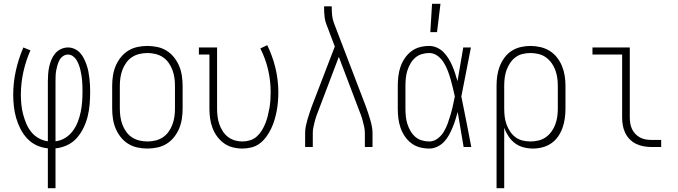

<svg xmlns="http://www.w3.org/2000/svg" viewBox="-20 -768 3540 1003"><path d="M230 215V7Q199 4 171 -9Q143 -22 122 -44.5Q101 -67 87 -94.5Q73 -122 64.5 -151.5Q56 -181 52.5 -211.5Q49 -242 49 -273Q49 -337 63 -399.5Q77 -462 102 -520L139 -505Q115 -451 102 -392Q89 -333 89 -273Q89 -248 91.5 -222.5Q94 -197 100.5 -172Q107 -147 117 -123Q127 -99 143 -79Q159 -59 182 -46Q205 -33 230 -30V-343Q230 -362 231.5 -381.5Q233 -401 237 -419.5Q241 -438 248.5 -456Q256 -474 268 -488.5Q280 -503 298 -511.5Q316 -520 335 -520Q353 -520 369.5 -512.5Q386 -505 398 -492Q410 -479 418 -463Q426 -447 432 -430Q438 -413 441.5 -395.5Q445 -378 447 -360.5Q449 -343 450 -325Q451 -307 451 -290Q451 -258 448.5 -225.5Q446 -193 438.5 -162Q431 -131 417 -101.5Q403 -72 382 -48Q361 -24 331.5 -10Q302 4 270 7V215ZM270 -30Q297 -33 320.5 -47.5Q344 -62 360 -83.5Q376 -105 386 -130.5Q396 -156 401.5 -182.5Q407 -209 409 -236Q411 -263 411 -291Q411 -305 410.5 -319Q410 -333 409 -347Q408 -361 405.5 -375Q403 -389 400 -402.5Q397 -416 392 -429Q387 -442 380 -454Q373 -466 361 -474.5Q349 -483 335 -483Q321 -483 309 -474.5Q297 -466 290.5 -453.5Q284 -441 280 -427.5Q276 -414 273.5 -400Q271 -386 270.5 -371.5Q270 -357 270 -343Z M750 8Q724 8 698 2.5Q672 -3 649.5 -17Q627 -31 610.5 -52Q594 -73 584 -97Q574 -121 570 -147.5Q566 -174 566 -200V-320Q566 -346 570 -372.5Q574 -399 584 -423Q594 -447 610.5 -468Q627 -489 649.5 -503Q672 -517 698 -522.5Q724 -528 750 -528Q776 -528 802 -522.5Q828 -517 850.5 -503Q873 -489 889.5 -468Q906 -447 916 -423Q926 -399 930 -372.5Q934 -346 934 -320V-200Q934 -174 930 -147.5Q926 -121 916 -97Q906 -73 889.5 -52Q873 -31 850.5 -17Q828 -3 802 2.5Q776 8 750 8ZM750 -29Q771 -29 792 -34Q813 -39 830.5 -50.5Q848 -62 860.5 -79.5Q873 -97 880.5 -117Q888 -137 891 -158Q894 -179 894 -200V-320Q894 -341 891 -362Q888 -383 880.5 -403Q873 -423 860.5 -440.5Q848 -458 830.5 -469.5Q813 -481 792 -486Q771 -491 750 -491Q729 -491 708 -486Q687 -481 669.5 -469.5Q652 -458 639.5 -440.5Q627 -423 619.5 -403Q612 -383 609 -362Q606 -341 606 -320V-200Q606 -179 609 -158Q612 -137 619.5 -117Q627 -97 639.5 -79.5Q652 -62 669.5 -50.5Q687 -39 708 -34Q729 -29 750 -29Z M1246 8Q1220 8 1195 1.5Q1170 -5 1149.5 -20Q1129 -35 1114 -55.5Q1099 -76 1090 -100Q1081 -124 1077.5 -149.5Q1074 -175 1074 -200V-483H1019V-520H1114V-200Q1114 -180 1116.5 -159.5Q1119 -139 1125.5 -120Q1132 -101 1143 -83.5Q1154 -66 1170 -53.5Q1186 -41 1205.5 -35Q1225 -29 1245 -29Q1266 -29 1286 -35Q1306 -41 1321.5 -55Q1337 -69 1348 -87Q1359 -105 1366.5 -124Q1374 -143 1379 -163Q1384 -183 1387.5 -203.5Q1391 -224 1392.5 -245Q1394 -266 1394 -286Q1394 -346 1380.5 -404Q1367 -462 1340 -515L1376 -532Q1404 -475 1419 -412.5Q1434 -350 1434 -286Q1434 -262 1432 -237.5Q1430 -213 1425.5 -189Q1421 -165 1414 -141.5Q1407 -118 1396.5 -96Q1386 -74 1371.5 -54Q1357 -34 1337.5 -19Q1318 -4 1294 2Q1270 8 1246 8Z M1574 0V-74Q1574 -91 1577.5 -108.5Q1581 -126 1586 -143Q1591 -160 1596.5 -176.5Q1602 -193 1608 -210L1729 -525L1687 -636Q1678 -658 1675.5 -681Q1673 -704 1673 -728V-735H1713V-728Q1713 -708 1715 -688Q1717 -668 1724 -649L1892 -210Q1898 -193 1903.5 -176.5Q1909 -160 1914 -143Q1919 -126 1922.5 -108.5Q1926 -91 1926 -74V0H1886V-74Q1886 -89 1882.5 -105Q1879 -121 1875 -136.5Q1871 -152 1865.5 -167Q1860 -182 1854 -197L1750 -471L1646 -197Q1640 -182 1634.5 -167Q1629 -152 1625 -136.5Q1621 -121 1617.5 -105Q1614 -89 1614 -74V0Z M2222 8Q2197 8 2172.5 1.5Q2148 -5 2128 -20.5Q2108 -36 2094 -57Q2080 -78 2072 -101.5Q2064 -125 2061 -150Q2058 -175 2058 -200V-320Q2058 -345 2061 -370Q2064 -395 2072 -418.5Q2080 -442 2094 -463Q2108 -484 2128 -499.5Q2148 -515 2172.5 -521.5Q2197 -528 2222 -528Q2243 -528 2263 -519Q2283 -510 2297.5 -495Q2312 -480 2323 -462Q2334 -444 2342.5 -424.5Q2351 -405 2357.5 -385Q2364 -365 2370 -344Q2378 -388 2385 -432Q2392 -476 2400 -520H2440Q2427 -456 2415 -391.5Q2403 -327 2390 -264Q2404 -198 2416.5 -132Q2429 -66 2442 0H2402Q2394 -46 2386.5 -91.5Q2379 -137 2371 -183Q2365 -162 2358.5 -141Q2352 -120 2343.5 -100Q2335 -80 2324.5 -61Q2314 -42 2299 -26.5Q2284 -11 2264 -1.5Q2244 8 2222 8ZM2222 -29Q2246 -29 2266 -44Q2286 -59 2298.5 -80Q2311 -101 2319 -123.5Q2327 -146 2334 -169.5Q2341 -193 2346 -216.5Q2351 -240 2356 -264Q2351 -287 2345.5 -310Q2340 -333 2333.5 -355.5Q2327 -378 2318.5 -400Q2310 -422 2297.5 -442Q2285 -462 2265.5 -476.5Q2246 -491 2222 -491Q2202 -491 2182.5 -485Q2163 -479 2148.5 -466Q2134 -453 2124 -435.5Q2114 -418 2108 -399Q2102 -380 2100 -360Q2098 -340 2098 -320V-200Q2098 -180 2100 -160Q2102 -140 2108 -121Q2114 -102 2124 -84.5Q2134 -67 2148.5 -54Q2163 -41 2182.5 -35Q2202 -29 2222 -29ZM2228 -600 2237 -748H2281L2263 -600Z M2574 215V-320Q2574 -346 2577.5 -371.5Q2581 -397 2590.5 -421.5Q2600 -446 2615.5 -467Q2631 -488 2652.5 -502Q2674 -516 2699.5 -522Q2725 -528 2751 -528Q2777 -528 2803 -522Q2829 -516 2851 -502.5Q2873 -489 2889.5 -468Q2906 -447 2916 -422.5Q2926 -398 2930 -372Q2934 -346 2934 -320V-200Q2934 -175 2930.5 -149.5Q2927 -124 2918.5 -100Q2910 -76 2895.5 -55Q2881 -34 2860 -19.5Q2839 -5 2814 1.5Q2789 8 2764 8Q2739 8 2714.5 1.5Q2690 -5 2670 -20Q2650 -35 2636 -56.5Q2622 -78 2614 -101V215ZM2751 -29Q2772 -29 2793 -34Q2814 -39 2831 -51Q2848 -63 2860.5 -80Q2873 -97 2880.5 -117Q2888 -137 2891 -158Q2894 -179 2894 -200V-320Q2894 -341 2891 -362Q2888 -383 2880.5 -403Q2873 -423 2860.5 -440Q2848 -457 2831 -469Q2814 -481 2793 -486Q2772 -491 2751 -491Q2730 -491 2709.5 -486Q2689 -481 2672.5 -468.5Q2656 -456 2644.5 -438.5Q2633 -421 2626 -401.5Q2619 -382 2616.5 -361.5Q2614 -341 2614 -320V-200Q2614 -179 2616.5 -158.5Q2619 -138 2626 -118.5Q2633 -99 2644.5 -81.5Q2656 -64 2672.5 -51.5Q2689 -39 2709.5 -34Q2730 -29 2751 -29Z M3385 0Q3364 0 3343.5 -3.5Q3323 -7 3304 -16Q3285 -25 3270 -40Q3255 -55 3246 -74Q3237 -93 3233.5 -113.5Q3230 -134 3230 -155V-483H3075V-520H3270V-155Q3270 -139 3272.5 -123.5Q3275 -108 3281.5 -94Q3288 -80 3299 -68.5Q3310 -57 3324 -49.5Q3338 -42 3353.5 -39.5Q3369 -37 3385 -37H3434V0Z"/></svg>

Font: Iosevka Curly Slab Extralight
Style: Regular
Weight: 200
Monospace: yes
Designer: Belleve Invis
Foundry: Belleve Invis
Version: Version 22.1.2; ttfautohint (v1.8.4)